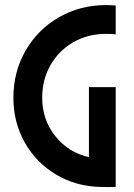

<svg xmlns="http://www.w3.org/2000/svg" viewBox="-20 -740 530 760"><path d="M378 0Q281 -2 202 -49Q123 -96 78 -176Q33 -256 33 -353Q33 -456 81.5 -540Q130 -624 214 -672Q298 -720 401 -720Q412 -720 438 -718V-604Q425 -606 400 -606Q328 -606 270.5 -573Q213 -540 180 -482.5Q147 -425 147 -353Q147 -266 199 -201Q251 -136 332 -118V-395H438V0Q406 1 378 0Z"/></svg>

Font: Lineal Medium
Style: Regular
Weight: 600
Designer: Created by Frank Adebiaye with contributions from Anton Moglia & Ariel Martín Pérez
Created by Frank ADEBIAYE with FontF
Foundry: Velvetyne Type Foundry
Version: Version 2.000